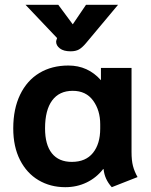

<svg xmlns="http://www.w3.org/2000/svg" viewBox="-20 -767 626 797"><path d="M35 -234Q35 -315 63.5 -374Q92 -433 143.5 -464Q195 -495 264 -495Q345 -495 399 -434V-485H526V-136Q526 -101 532 -78Q538 -55 551 -32L444 10Q414 -23 410 -65H408Q380 -29 339.5 -9.5Q299 10 251 10Q189 10 140 -19Q91 -48 63 -103Q35 -158 35 -234ZM396 -233V-251Q396 -309 366.5 -349.5Q337 -390 282 -390Q226 -390 196.5 -350Q167 -310 167 -234Q167 -166 195.5 -130.5Q224 -95 278 -95Q336 -95 366 -132.5Q396 -170 396 -233ZM213 -594Q213 -597 215 -603L217 -609L86 -747H222L282 -666L337 -747H470L337 -588Q321 -569 307.5 -561.5Q294 -554 273 -554Q244 -554 228.5 -566Q213 -578 213 -594Z"/></svg>

Font: Niramit
Style: Bold
Weight: 700
Designer: Katatrad Aksorn Co.,Ltd.
Foundry: Cadson Demak Co.,Ltd.
Version: Version 1.001; ttfautohint (v1.6)